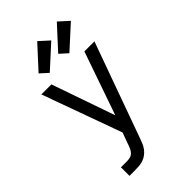

<svg xmlns="http://www.w3.org/2000/svg" viewBox="-288 -865 1177 1177"><g transform="rotate(-45 300.0 -277.0)"><path d="M99 215V141H148Q163 141 177 138Q191 135 201.5 125Q212 115 218 102Q224 89 229 75Q229 74 229 74Q229 74 229 74L257 -3L158 -277L70 -520H157L300 -109L443 -520H530L307 99Q301 116 294 132.5Q287 149 276 163.5Q265 178 250.5 189Q236 200 219 206Q202 212 184 213.5Q166 215 148 215ZM370 -577 319 -623 453 -769 517 -711ZM200 -577 149 -623 283 -769 347 -711Z"/></g></svg>

Font: Iosevka Meiseki Sans
Style: Regular
Weight: 400
Monospace: yes
Designer: Belleve Invis
Foundry: Belleve Invis
Version: Version 11.2.6; ttfautohint (v1.8.4)